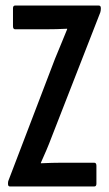

<svg xmlns="http://www.w3.org/2000/svg" viewBox="-20 -675 396 695"><path d="M16 0Q9 0 9 -9V-13Q9 -19 12 -25L179 -462Q190 -489 201.5 -516.5Q213 -544 223 -569V-571Q204 -570 184 -569.5Q164 -569 145 -569H35Q27 -569 27 -580V-645Q27 -655 35 -655H337Q345 -655 345 -646V-643Q345 -640 344.5 -636.5Q344 -633 343 -630L167 -179Q158 -155 148 -131.5Q138 -108 128 -86V-84Q150 -85 168 -85.5Q186 -86 204 -86H321Q329 -86 329 -75V-10Q329 0 321 0Z"/></svg>

Font: Sofia Sans Extra Condensed SemiBold
Style: Regular
Weight: 600
Designer: Botio Nikoltchev, Ani Petrova
Foundry: lettersoup
Version: Version 4.101